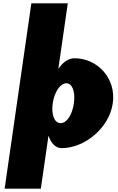

<svg xmlns="http://www.w3.org/2000/svg" viewBox="-20 -880 710 1160"><path d="M661.4 -256C683 -406 569.4 -528 430.3 -528C393.9 -528 360.5 -505 332.5 -464L389.5 -860H169.4L8 260H226.7L272.6 -58H274C288 -16 315.1 15 352 15C491.1 15 639.8 -106 661.4 -256ZM426.4 -256C416.3 -186 383.8 -136 345.9 -136C309.5 -136 288.5 -186 298.6 -256C308.8 -327 345.8 -377 380.6 -377C415.9 -377 436.7 -327 426.4 -256Z"/></svg>

Font: Blink
Style: WideObl
Weight: 400
Designer: Mew Too
Foundry: Cannot Into Space Fonts
Version: Version 001.000